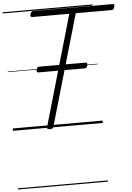

<svg xmlns="http://www.w3.org/2000/svg" viewBox="-86 -1070 1122 1630"><g transform="rotate(-5 475.5 -255.0)"><path d="M313 14Q286 14 291 -5L563 -948H248Q237 -948 234 -954Q231 -960 235 -973Q239 -987 245 -992.5Q251 -998 262 -998H936Q948 -998 950 -992Q952 -986 948 -973Q945 -959 939 -953.5Q933 -948 922 -948H618L345 -5Q343 5 335.5 9.5Q328 14 313 14ZM260 -475Q247 -475 245 -481.5Q243 -488 246 -499Q248 -510 253 -516.5Q258 -523 271 -523H662Q676 -523 677.5 -516Q679 -509 677 -498Q674 -488 669 -481.5Q664 -475 652 -475ZM0 490H766V500H0ZM0 -20H766V0H0ZM0 -505H766V-500H0ZM0 -1010H766V-1000H0Z"/></g></svg>

Font: Playwrite TZ Guides
Style: Regular
Weight: 400
Designer: Veronika Burian, José Scaglione
Foundry: TypeTogether
Version: Version 1.003